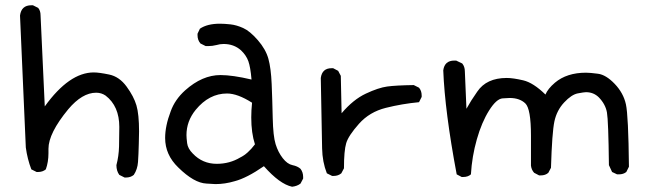

<svg xmlns="http://www.w3.org/2000/svg" viewBox="-20 -676 2468 729"><path d="M459 -2H453L433 -12Q422 -27 422 -49Q431 -83 432 -120Q433 -157 433 -194Q433 -273 381 -313Q365 -324 345 -324Q292 -324 239 -261Q164 -170 164 -111V-94Q164 -61 154 -33Q142 -23 125 -23H119L99 -33Q84 -72 78 -116L56 -617Q61 -656 99 -656H105L125 -646Q134 -635 134 -618L150 -272Q243 -401 336 -401Q356 -401 394.5 -393Q433 -385 460.5 -347.5Q488 -310 498 -276Q508 -242 508 -177Q508 -171 507 -130Q506 -89 504 -61Q502 -33 488 -12Q476 -2 459 -2Z M1089 33Q1042 23 982 -45Q917 0 871 12Q834 23 798 23L764 21Q717 19 657 -40Q607 -88 607 -152Q607 -198 628 -253Q644 -298 683 -333Q748 -391 817 -391Q863 -391 935 -374Q931 -421 923 -443.5Q915 -466 895 -485Q868 -509 829 -509Q815 -509 802 -505Q786 -501 771 -501H761L741 -511Q730 -524 730 -542V-548L739 -567Q767 -586 815 -586Q832 -586 855 -583.5Q878 -581 903.5 -569.5Q929 -558 959 -523.5Q989 -489 999 -453Q1009 -417 1011.5 -357Q1014 -297 1015.5 -228Q1017 -159 1026.5 -128.5Q1036 -98 1053.5 -75.5Q1071 -53 1090.5 -49Q1110 -45 1121 -35Q1131 -22 1131 -4V2L1121 21Q1108 31 1089 33ZM803 -54Q852 -54 892 -78Q921 -92 948 -128Q934 -171 934 -230Q934 -257 937 -286Q882 -321 842 -321Q774 -321 723 -259Q688 -216 688 -163Q688 -153 690.5 -132.5Q693 -112 712 -93Q749 -54 803 -54Z M1247 -8H1241L1221 -18Q1204 -61 1203 -113Q1202 -165 1198 -380Q1203 -417 1239 -417H1245L1264 -407L1274 -388L1277 -246Q1321 -298 1369 -320.5Q1417 -343 1450 -347.5Q1483 -352 1551 -353L1571 -343Q1581 -331 1581 -314V-308L1571 -288Q1507 -282 1445 -266.5Q1383 -251 1343 -206Q1303 -161 1294.5 -132.5Q1286 -104 1286 -37L1276 -18Q1264 -8 1247 -8Z M1739 -4H1733L1714 -14Q1669 -253 1663 -409Q1668 -446 1705 -446H1712L1735 -435Q1745 -423 1745 -405L1751 -263Q1768 -294 1792 -328Q1827 -380 1904 -380Q1928 -380 1966.5 -371Q2005 -362 2051 -317Q2060 -339 2087 -362Q2132 -400 2205 -400Q2220 -400 2250.5 -396Q2281 -392 2314 -357.5Q2347 -323 2356.5 -280Q2366 -237 2368 -43L2358 -23Q2347 -14 2330 -14H2323L2304 -23L2292 -49Q2290 -218 2284.5 -249Q2279 -280 2254 -306Q2234 -326 2205 -326Q2198 -326 2174 -321.5Q2150 -317 2122 -287Q2094 -257 2085 -215Q2076 -173 2072 -39L2062 -20Q2051 -10 2033 -10H2027L2008 -20Q1998 -31 1996 -47V-161Q1996 -263 1974.5 -283.5Q1953 -304 1915 -304Q1912 -304 1888.5 -302.5Q1865 -301 1837 -256.5Q1809 -212 1790.5 -147Q1772 -82 1768 -14Q1757 -4 1739 -4Z"/></svg>

Font: Xiaolai SC
Style: Regular
Weight: 400
Designer: Nozomi Seto 瀬戸のぞみ
Version: Version 3.11;December 4, 2020;FontCreator 13.0.0.2613 64-bit